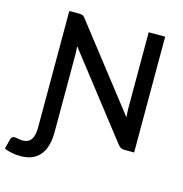

<svg xmlns="http://www.w3.org/2000/svg" viewBox="-203 -838 1099 1153"><g transform="rotate(15 346.5 -261.0)"><path d="M85.5 -720V5C85.5 37 80 61.4 69 78.2C58 95.1 40.5 103.5 16.5 103.5C9.8 103.5 3 103.1 -4 102.2C-11 101.4 -17.3 100.2 -23 98.5C-26.7 97.8 -30.3 97.4 -34 97.3C-37.7 97.1 -41.1 97.7 -44.2 99C-47.4 100.3 -50.3 102.5 -53 105.5C-55.7 108.5 -57.7 112.7 -59 118L-74 178.5C-66 181.5 -58.2 184.3 -50.5 186.8C-42.8 189.3 -34.9 191.3 -26.7 192.8C-18.6 194.3 -10.1 195.4 -1.2 196.3C7.6 197.1 17.3 197.5 28 197.5C57 197.5 81.7 192.8 102 183.3C122.3 173.8 138.9 160.5 151.8 143.5C164.6 126.5 173.9 106.2 179.8 82.5C185.6 58.8 188.5 33 188.5 5V-473.5C188.5 -481.5 188.3 -490.2 187.8 -499.7C187.3 -509.2 186.5 -518.8 185.5 -528.5L581 -20.5C586.7 -13.2 592.7 -7.9 599 -4.7C605.3 -1.6 613 0 622 0H681.5V-720H579V-250.5C579 -241.8 579.3 -232.5 579.8 -222.5C580.3 -212.5 581 -202.3 582 -192L186 -700.5C183 -704.5 180.2 -707.8 177.5 -710.5C174.8 -713.2 172 -715.2 169 -716.5C166 -717.8 162.8 -718.7 159.3 -719.2C155.8 -719.7 151.5 -720 146.5 -720Z"/></g></svg>

Font: Lato Semibold
Style: Regular
Weight: 600
Designer: Lukasz Dziedzic
Foundry: tyPoland Lukasz Dziedzic
Version: Version 2.006; 2014-01-15